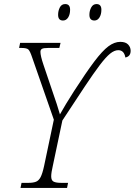

<svg xmlns="http://www.w3.org/2000/svg" viewBox="-20 -925 663 945"><path d="M81 0 86 -25H119Q143 -25 157 -30.5Q171 -36 180 -53.5Q189 -71 197 -108L245 -336L138 -643Q128 -673 120 -681Q112 -689 86 -689H74L79 -714H278L272 -689H217Q194 -689 186.5 -684.5Q179 -680 179 -670Q179 -650 194 -606L241 -467Q250 -442 259.5 -412.5Q269 -383 275 -362Q286 -382 305 -413.5Q324 -445 344 -476Q404 -569 444 -622Q484 -675 513.5 -697Q543 -719 572 -719Q598 -719 610.5 -706Q623 -693 623 -675Q623 -647 597 -642Q591 -678 562 -678Q543 -678 522 -661Q501 -644 471 -604.5Q441 -565 396.5 -498Q352 -431 287 -332L240 -109Q236 -92 234 -79Q232 -66 232 -57Q232 -37 244 -31Q256 -25 282 -25H315L310 0ZM445 -824Q420 -824 420 -852Q420 -872 429 -888.5Q438 -905 455 -905Q479 -905 479 -877Q479 -854 469.5 -839Q460 -824 445 -824ZM290 -824Q266 -824 266 -852Q266 -872 274.5 -888.5Q283 -905 301 -905Q325 -905 325 -877Q325 -854 315.5 -839Q306 -824 290 -824Z"/></svg>

Font: Noto Serif SemiCondensed ExtraLight
Style: Italic
Weight: 200
Width: 4
Italic angle: -12°
Designer: Monotype Design Team
Foundry: Monotype Imaging Inc.
Version: Version 2.013